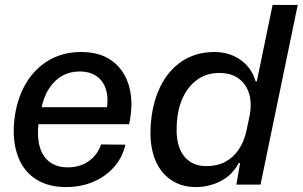

<svg xmlns="http://www.w3.org/2000/svg" viewBox="-20 -749 1228 779"><path d="M248 10Q177 10 128 -20.5Q79 -51 56 -106.5Q33 -162 36 -235Q41 -325 75.5 -393Q110 -461 170 -499.5Q230 -538 309 -538Q388 -538 437.5 -500Q487 -462 504.5 -396Q522 -330 504 -245H136Q130 -192 141.5 -152.5Q153 -113 182 -91.5Q211 -70 254 -70Q305 -70 340.5 -95.5Q376 -121 390 -163L489 -162Q476 -108 441 -69.5Q406 -31 356.5 -10.5Q307 10 248 10ZM146 -301 135 -314H424L412 -301Q421 -348 410.5 -384Q400 -420 372.5 -439.5Q345 -459 303 -459Q264 -459 232.5 -441.5Q201 -424 178.5 -389Q156 -354 146 -301Z M773 10Q729 10 693.5 -7.5Q658 -25 634 -57Q610 -89 599 -133.5Q588 -178 591 -233Q596 -325 628.5 -393.5Q661 -462 717.5 -500Q774 -538 851 -538Q892 -538 926 -523Q960 -508 983.5 -481.5Q1007 -455 1017 -419H1022L1086 -729H1188L1037 0H939L954 -87L949 -88Q923 -39 876 -14.5Q829 10 773 10ZM817 -75Q861 -75 894 -92.5Q927 -110 949 -143Q971 -176 980 -219L991 -271Q1003 -325 991.5 -366Q980 -407 949 -430Q918 -453 870 -453Q818 -453 780 -425.5Q742 -398 720.5 -350Q699 -302 697 -238Q694 -188 707.5 -151Q721 -114 749 -94.5Q777 -75 817 -75Z"/></svg>

Font: Mona Sans ExtraLight Medium
Style: Italic
Weight: 500
Italic angle: -11.6951°
Version: Version 2.000